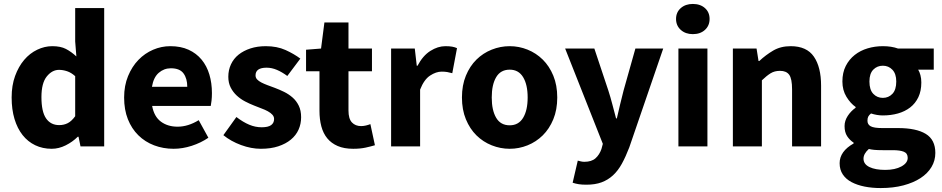

<svg xmlns="http://www.w3.org/2000/svg" viewBox="-20 -742 4775 973"><path d="M242 12Q196 12 158.5 -6Q121 -24 94.5 -57.5Q68 -91 53.5 -139Q39 -187 39 -248Q39 -309 56.5 -357Q74 -405 102.5 -438.5Q131 -472 168.5 -490Q206 -508 245 -508Q287 -508 314 -494Q341 -480 367 -456L361 -532V-701H508V0H388L378 -49H374Q348 -23 313 -5.5Q278 12 242 12ZM280 -108Q304 -108 323.5 -118Q343 -128 361 -153V-356Q341 -374 320 -381Q299 -388 279 -388Q244 -388 217 -354.5Q190 -321 190 -250Q190 -176 213.5 -142Q237 -108 280 -108Z M860 12Q807 12 761 -5.5Q715 -23 681 -56.5Q647 -90 628 -138Q609 -186 609 -248Q609 -308 629 -356.5Q649 -405 681.5 -438.5Q714 -472 756 -490Q798 -508 843 -508Q896 -508 935.5 -490Q975 -472 1001.5 -440Q1028 -408 1041 -364.5Q1054 -321 1054 -270Q1054 -250 1052 -232Q1050 -214 1048 -205H751Q761 -151 795.5 -125.5Q830 -100 880 -100Q933 -100 987 -133L1036 -44Q998 -18 951.5 -3Q905 12 860 12ZM750 -302H929Q929 -344 910 -370Q891 -396 846 -396Q811 -396 784.5 -373Q758 -350 750 -302Z M1302 12Q1253 12 1201.5 -7Q1150 -26 1112 -57L1178 -149Q1212 -123 1243 -110Q1274 -97 1306 -97Q1339 -97 1354 -108Q1369 -119 1369 -139Q1369 -151 1360.5 -160.5Q1352 -170 1337.5 -178Q1323 -186 1305 -192.5Q1287 -199 1268 -207Q1245 -216 1222 -228Q1199 -240 1180 -257.5Q1161 -275 1149 -298.5Q1137 -322 1137 -353Q1137 -387 1150.5 -416Q1164 -445 1189 -465Q1214 -485 1249 -496.5Q1284 -508 1327 -508Q1384 -508 1427 -488.5Q1470 -469 1502 -445L1436 -357Q1409 -377 1383 -388Q1357 -399 1331 -399Q1275 -399 1275 -360Q1275 -348 1283 -339.5Q1291 -331 1304.5 -324Q1318 -317 1335.5 -310.5Q1353 -304 1372 -297Q1396 -288 1419.5 -276.5Q1443 -265 1462.5 -248Q1482 -231 1494 -206.5Q1506 -182 1506 -148Q1506 -114 1493 -85Q1480 -56 1454 -34.5Q1428 -13 1390 -0.5Q1352 12 1302 12Z M1770 12Q1724 12 1691.5 -2Q1659 -16 1638.5 -41Q1618 -66 1608.5 -101.5Q1599 -137 1599 -180V-381H1531V-490L1607 -496L1624 -628H1746V-496H1865V-381H1746V-182Q1746 -140 1763.5 -121.5Q1781 -103 1810 -103Q1822 -103 1834.5 -106Q1847 -109 1857 -113L1880 -6Q1860 0 1833 6Q1806 12 1770 12Z M1962 0V-496H2082L2092 -409H2096Q2123 -460 2161 -484Q2199 -508 2237 -508Q2258 -508 2271.5 -505.5Q2285 -503 2296 -498L2272 -371Q2258 -375 2246 -377Q2234 -379 2218 -379Q2190 -379 2159.5 -359Q2129 -339 2109 -288V0Z M2563 12Q2516 12 2472 -5.5Q2428 -23 2394.5 -56Q2361 -89 2341 -137.5Q2321 -186 2321 -248Q2321 -310 2341 -358.5Q2361 -407 2394.5 -440Q2428 -473 2472 -490.5Q2516 -508 2563 -508Q2610 -508 2653.5 -490.5Q2697 -473 2730.5 -440Q2764 -407 2784 -358.5Q2804 -310 2804 -248Q2804 -186 2784 -137.5Q2764 -89 2730.5 -56Q2697 -23 2653.5 -5.5Q2610 12 2563 12ZM2563 -107Q2608 -107 2631 -145Q2654 -183 2654 -248Q2654 -313 2631 -351Q2608 -389 2563 -389Q2517 -389 2494.5 -351Q2472 -313 2472 -248Q2472 -183 2494.5 -145Q2517 -107 2563 -107Z M2952 194Q2929 194 2913 191.5Q2897 189 2882 184L2908 72Q2915 74 2924 76Q2933 78 2941 78Q2978 78 2998 60Q3018 42 3028 13L3035 -13L2844 -496H2992L3063 -283Q3074 -249 3083 -214Q3092 -179 3102 -142H3106Q3114 -177 3122.5 -212.5Q3131 -248 3140 -283L3200 -496H3341L3169 5Q3151 52 3131.5 87.5Q3112 123 3086.5 146.5Q3061 170 3028.5 182Q2996 194 2952 194Z M3418 0V-496H3565V0ZM3491 -569Q3454 -569 3430 -590.5Q3406 -612 3406 -646Q3406 -680 3430 -701Q3454 -722 3491 -722Q3529 -722 3552.5 -701Q3576 -680 3576 -646Q3576 -612 3552.5 -590.5Q3529 -569 3491 -569Z M3694 0V-496H3814L3824 -433H3828Q3860 -463 3898 -485.5Q3936 -508 3987 -508Q4068 -508 4104.5 -455Q4141 -402 4141 -308V0H3994V-289Q3994 -343 3979.5 -363Q3965 -383 3933 -383Q3905 -383 3885 -370.5Q3865 -358 3841 -335V0Z M4443 211Q4399 211 4361.5 203.5Q4324 196 4295.5 181Q4267 166 4251 142Q4235 118 4235 85Q4235 25 4306 -15V-19Q4286 -32 4273 -52Q4260 -72 4260 -103Q4260 -130 4276 -154.5Q4292 -179 4316 -196V-200Q4290 -218 4269.5 -251.5Q4249 -285 4249 -329Q4249 -374 4266 -407.5Q4283 -441 4311.5 -463.5Q4340 -486 4377 -497Q4414 -508 4454 -508Q4498 -508 4531 -496H4712V-389H4633Q4640 -378 4644.5 -361Q4649 -344 4649 -324Q4649 -281 4634 -249.5Q4619 -218 4592.5 -197.5Q4566 -177 4530.5 -167Q4495 -157 4454 -157Q4425 -157 4394 -167Q4384 -159 4380 -151Q4376 -143 4376 -130Q4376 -111 4392.5 -102Q4409 -93 4451 -93H4531Q4623 -93 4671.5 -63.5Q4720 -34 4720 33Q4720 72 4700.5 104.5Q4681 137 4645 160.5Q4609 184 4558 197.5Q4507 211 4443 211ZM4454 -246Q4483 -246 4502.5 -266.5Q4522 -287 4522 -329Q4522 -368 4502.5 -388.5Q4483 -409 4454 -409Q4425 -409 4405.5 -389Q4386 -369 4386 -329Q4386 -287 4405.5 -266.5Q4425 -246 4454 -246ZM4466 119Q4516 119 4548 101.5Q4580 84 4580 58Q4580 35 4560.5 27Q4541 19 4504 19H4453Q4427 19 4411 17.5Q4395 16 4383 13Q4356 37 4356 62Q4356 90 4386 104.5Q4416 119 4466 119Z"/></svg>

Font: Font
Style: ¶
Weight: 700
Designer: Paul D. Hunt
Foundry: Adobe Systems Incorporated
Version: Version 3.000